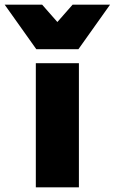

<svg xmlns="http://www.w3.org/2000/svg" viewBox="-105 -800 490 820"><path d="M232 0H48V-530H232ZM230 -590H50L-85 -780H75L140 -706L205 -780H365Z"/></svg>

Font: Tanohe Sans ExtraBold
Style: Regular
Weight: 800
Designer: Village Type and Design LLC & Cristiano Sobral
Foundry: Cooper Hewitt Smithsonian Design Museum
Version: Version 1.00;September 29, 2021;FontCreator 13.0.0.2655 64-b